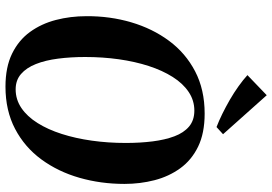

<svg xmlns="http://www.w3.org/2000/svg" viewBox="-173 -857 1042 736"><g transform="rotate(90 348.0 -489.0)"><path d="M312 11Q237.5 11 185.8 -14.2Q134 -39.5 102.5 -83Q71 -126.5 56.5 -182.2Q42 -238 42 -299.5Q41.5 -389.5 65.5 -471Q89.5 -552.5 136.5 -616Q183.5 -679.5 253.5 -716Q323.5 -752.5 415.5 -752.5Q490.5 -752.5 542 -727.5Q593.5 -702.5 625 -659Q656.5 -615.5 670.8 -560.2Q685 -505 685 -445Q685 -354.5 661.5 -272.5Q638 -190.5 591 -126.5Q544 -62.5 474 -25.8Q404 11 312 11ZM322.5 -28Q361.5 -28 394 -50Q426.5 -72 451.5 -111.8Q476.5 -151.5 493.5 -204.8Q510.5 -258 519.2 -320.2Q528 -382.5 528 -450Q528 -505 522 -552.8Q516 -600.5 502.5 -636.5Q489 -672.5 465 -692.8Q441 -713 404 -713Q365 -713 332.5 -691.2Q300 -669.5 275 -630Q250 -590.5 233 -538Q216 -485.5 207.2 -423.5Q198.5 -361.5 198.5 -294.5Q198.5 -239 204.8 -190.5Q211 -142 225.5 -105.5Q240 -69 263.8 -48.5Q287.5 -28 322.5 -28ZM467 -798Q443.5 -807 416.5 -820.2Q389.5 -833.5 362.2 -849.2Q335 -865 310.5 -882.5Q286 -900 268 -916.5L345 -990.5L494.5 -823Z"/></g></svg>

Font: Merriweather 96pt
Style: Bold Italic
Weight: 700
Italic angle: -7.8°
Version: Version 2.101